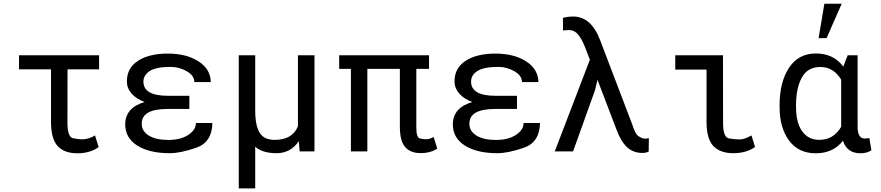

<svg xmlns="http://www.w3.org/2000/svg" viewBox="-20 -832 4841 1055"><path d="M260.3 -163.1V-451.2H84.5V-528.3H524.4V-451.2H351.1L350.6 -158.2Q350.6 -78.1 382.1 -72.3Q413.6 -66.4 429.7 -66.4Q467.8 -66.4 502 -87.9L522 -23.9Q475.6 10.3 404.3 10.3Q333.5 10.3 296.9 -29.3Q260.3 -68.8 260.3 -163.1Z M768.1 -383.8Q768.1 -305.7 901.9 -305.7H1020.5V-233.4H901.9Q831.1 -233.4 794.9 -213.6Q758.8 -193.8 758.8 -152.3Q758.8 -110.8 798.1 -86.9Q837.4 -63 904.8 -63Q972.2 -63 1014.4 -90.6Q1056.6 -118.2 1056.6 -156.2H1147Q1145 -49.8 1057.9 -20Q970.7 9.8 913.1 9.8Q800.3 9.8 734.1 -32.2Q668 -74.2 668 -148.4Q668 -240.2 774.9 -271.5Q728.5 -288.6 702.9 -318.1Q677.2 -347.7 677.2 -384.8Q677.2 -458.5 738.5 -498Q799.8 -537.6 901.9 -537.6Q1003.9 -537.6 1070.6 -494.9Q1137.2 -452.1 1138.2 -380.9H1047.9Q1047.9 -416.5 1006.3 -440.4Q964.8 -464.4 918 -464.4Q837.9 -464.4 803 -441.9Q768.1 -419.4 768.1 -383.8Z M1382.3 203.1H1292V-528.3H1382.3V-224.6Q1381.8 -92.3 1446.3 -70.3Q1465.8 -63.5 1489.7 -63.5Q1586.9 -63.5 1617.2 -138.2V-528.3H1708V0H1626.5L1622.1 -56.6Q1577.1 9.8 1499.5 9.8Q1422.4 9.8 1382.3 -25.9Z M2382.8 -15.6Q2346.2 9.3 2291 9.3Q2235.8 9.3 2206.5 -23.7Q2177.2 -56.6 2177.2 -135.7V-453.6H1998.5V0H1908.2V-453.6H1843.8V-528.3H2337.4V-453.6H2267.6V-130.9Q2267.6 -75.7 2287.4 -71.3Q2307.1 -66.9 2323.2 -66.9Q2339.4 -66.9 2362.8 -79.1Z M2568.4 -383.8Q2568.4 -305.7 2702.1 -305.7H2820.8V-233.4H2702.1Q2631.3 -233.4 2595.2 -213.6Q2559.1 -193.8 2559.1 -152.3Q2559.1 -110.8 2598.4 -86.9Q2637.7 -63 2705.1 -63Q2772.5 -63 2814.7 -90.6Q2856.9 -118.2 2856.9 -156.2H2947.3Q2945.3 -49.8 2858.2 -20Q2771 9.8 2713.4 9.8Q2600.6 9.8 2534.4 -32.2Q2468.3 -74.2 2468.3 -148.4Q2468.3 -240.2 2575.2 -271.5Q2528.8 -288.6 2503.2 -318.1Q2477.5 -347.7 2477.5 -384.8Q2477.5 -458.5 2538.8 -498Q2600.1 -537.6 2702.1 -537.6Q2804.2 -537.6 2870.8 -494.9Q2937.5 -452.1 2938.5 -380.9H2848.1Q2848.1 -416.5 2806.6 -440.4Q2765.1 -464.4 2718.3 -464.4Q2638.2 -464.4 2603.3 -441.9Q2568.4 -419.4 2568.4 -383.8Z M3519 -70.3H3526.9Q3534.7 -70.3 3545.4 -72.8L3544.4 1Q3530.8 8.3 3508.8 8.3Q3460 8.3 3425.5 -23.2Q3391.1 -54.7 3366.7 -122.1L3263.2 -393.1L3249 -335L3128.9 0H3028.3L3221.2 -503.9L3194.3 -573.7Q3177.2 -617.2 3156.7 -642.1Q3136.2 -667 3106 -667Q3105.5 -667 3073.7 -664.6L3073.2 -733.9Q3099.6 -741.2 3129.4 -741.2Q3229 -741.2 3278.3 -609.4L3455.1 -145.5Q3470.7 -93.3 3491 -81.8Q3511.2 -70.3 3519 -70.3Z M3862.3 -162.1V-449.7H3690.4V-528.3H3952.6L3953.1 -157.2Q3953.1 -76.7 3985.8 -71.3Q4018.6 -65.9 4044.9 -65.9Q4071.3 -65.9 4108.9 -87.9L4128.9 -24.4Q4080.6 9.8 4009.3 9.8Q3937.5 9.8 3899.9 -29.3Q3862.3 -68.4 3862.3 -162.1Z M4602.1 -394.5Q4559.6 -463.9 4488.3 -463.9Q4417 -463.9 4385.3 -404.8Q4354 -345.7 4354 -254.4V-244.1Q4354 -119.6 4422.9 -78.1Q4447.3 -63.5 4481.9 -63.5Q4560.1 -63.5 4602.1 -135.3ZM4692.4 -528.3V-135.3Q4692.4 -70.8 4731.4 -70.8Q4742.2 -70.8 4756.8 -73.7L4768.1 -6.3Q4743.7 10.3 4708.5 10.3Q4634.3 10.3 4611.8 -58.6Q4558.1 10.3 4462.4 10.3Q4367.2 10.3 4315.4 -60.1Q4263.7 -130.4 4263.7 -244.1V-254.4Q4263.7 -380.9 4315.4 -459.5Q4367.2 -538.1 4463.4 -538.1Q4559.6 -538.1 4613.8 -466.3L4637.7 -528.3ZM4509.8 -811.5H4605L4522 -622.6H4478Z"/></svg>

Font: RobotoMono-Regular
Style: Regular
Weight: 400
Designer: Google
Version: Version 2.000985; 2015; ttfautohint (v1.3)